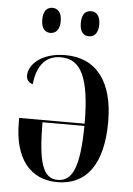

<svg xmlns="http://www.w3.org/2000/svg" viewBox="-54 -788 581 839"><g transform="rotate(5 236.5 -368.5)"><path d="M312 -637C333 -637 352 -652 352 -692C352 -732 333 -747 312 -747C288 -747 271 -732 271 -692C271 -652 288 -637 312 -637ZM142 -637C164 -637 183 -652 183 -692C183 -732 164 -747 142 -747C120 -747 102 -732 102 -692C102 -652 120 -637 142 -637ZM229 10C356 10 428 -85 428 -272C428 -446 354 -546 217 -546C107 -546 57 -487 57 -443C57 -424 68 -411 85 -407C95 -498 137 -535 198 -535C285 -535 326 -458 326 -255H39V-235C39 -77 110 10 229 10ZM230 0C165 0 143 -68 142 -245H326C324 -67 296 0 230 0Z"/></g></svg>

Font: Noto Serif Display Condensed Medium
Style: Regular
Weight: 500
Width: 3
Designer: Monotype Design Team
Foundry: Monotype Imaging Inc.
Version: Version 2.009